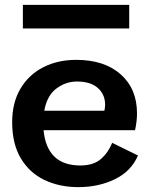

<svg xmlns="http://www.w3.org/2000/svg" viewBox="-20 -757 628 789"><path d="M547 -118Q519 -53 452 -20.5Q385 12 302 12Q224 12 162.5 -17.5Q101 -47 65.5 -106.5Q30 -166 30 -255Q30 -335 64 -392.5Q98 -450 157.5 -480.5Q217 -511 293 -511Q409 -511 476 -451.5Q543 -392 543 -291Q543 -259 535 -222H159Q173 -77 310 -77Q364 -77 394.5 -103.5Q425 -130 441 -170ZM296 -422Q250 -422 211.5 -393Q173 -364 162 -302H409Q410 -308 411 -314Q412 -320 412 -326Q412 -369 382 -395.5Q352 -422 296 -422ZM74 -640V-737H511V-640Z"/></svg>

Font: Panamera
Style: Bold
Weight: 700
Designer: Bastien Sozeau
Foundry: NBR — Bastien Sozeau
Version: Version 3.002; ttfautohint (v1.8.4.7-5d5b);gftools[0.9.33]